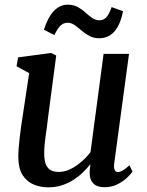

<svg xmlns="http://www.w3.org/2000/svg" viewBox="-20 -793 630 823"><path d="M187 10Q153.5 10 124.5 -2Q95.5 -14 77.2 -42Q59 -70 58.5 -119.5Q58.5 -136.5 60 -157.5Q61.5 -178.5 64.2 -201.8Q67 -225 70.2 -248.5Q73.5 -272 77 -294L105 -479.5L51 -509L57.5 -547L199.5 -566L221 -555L186 -290Q184 -268.5 181 -247.8Q178 -227 175.2 -207.5Q172.5 -188 171 -170Q169.5 -152 169.5 -136.5Q169.5 -105 177 -87.5Q184.5 -70 198.5 -63Q212.5 -56 232.5 -56Q257.5 -56 282.8 -68.5Q308 -81 330 -100.5Q352 -120 368 -141L424 -562H533L469.5 -92Q467 -73 471.8 -64.2Q476.5 -55.5 485 -55.5Q494.5 -55.5 505.8 -62Q517 -68.5 535 -84.5L548 -57.5Q543.5 -50 527.2 -33.8Q511 -17.5 485.5 -4Q460 9.5 428 9.5Q395.5 9.5 379.8 -7Q364 -23.5 364.5 -51Q364.5 -53 364.5 -57Q364.5 -61 365 -66Q365.5 -71 366.2 -76.5Q367 -82 367.5 -86.5L366 -87.5Q351.5 -69.5 333.5 -52.2Q315.5 -35 293.2 -21Q271 -7 244.5 1.5Q218 10 187 10ZM168.5 -665.5Q179.5 -701.5 194.8 -725.2Q210 -749 229 -761Q248 -773 269.5 -773Q295 -773 313.2 -763Q331.5 -753 346 -739.5Q360.5 -726 375 -716Q389.5 -706 407 -706Q423 -706 435.2 -718.2Q447.5 -730.5 458.5 -762.5L507.5 -745Q499 -703.5 484.5 -678Q470 -652.5 450 -640.8Q430 -629 405.5 -629Q381.5 -629 363 -639Q344.5 -649 329.2 -662.2Q314 -675.5 299.8 -685.5Q285.5 -695.5 269.5 -695.5Q252.5 -695.5 239.5 -683.2Q226.5 -671 213 -642.5Z"/></svg>

Font: Merriweather 20pt Medium
Style: Italic
Weight: 500
Italic angle: -7.8°
Version: Version 2.101